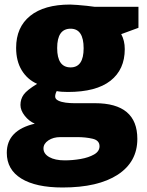

<svg xmlns="http://www.w3.org/2000/svg" viewBox="-20 -583 646 843"><path d="M254.9 240.2Q137.2 240.2 73.5 200.9Q9.8 161.6 9.8 87.9Q9.8 -11.2 132.8 -40Q107.4 -50.8 88.6 -74.7Q69.8 -98.6 69.8 -122.1Q69.8 -147.9 84 -167.7Q98.1 -187.5 143.1 -214.8Q100.1 -233.9 75.4 -274.4Q50.8 -314.9 50.8 -373Q50.8 -463.4 112.3 -513.2Q173.8 -563 288.1 -563Q298.3 -563 319.3 -561.3Q340.3 -559.6 361.8 -557.4Q383.3 -555.2 395 -553.2H587.9V-460.9L512.2 -433.1Q527.8 -404.8 527.8 -367.2Q527.8 -277.8 465.1 -228.5Q402.3 -179.2 277.8 -179.2Q247.1 -179.2 229 -183.1Q222.2 -170.4 222.2 -159.2Q222.2 -147.9 235.6 -141.4Q249 -134.8 268.3 -132.3Q287.6 -129.9 305.2 -129.9H397Q583 -129.9 583 26.9Q583 127.9 496.8 184.1Q410.6 240.2 254.9 240.2ZM290 -287.1Q347.2 -287.1 347.2 -371.1Q347.2 -457 290 -457Q231 -457 231 -372.1Q231 -287.1 290 -287.1ZM264.2 121.1Q298.8 121.1 334 115Q369.1 108.9 393.1 95.2Q417 81.5 417 59.1Q417 33.2 386.5 26.1Q356 19 318.8 19H244.6Q213.9 19 192.4 33.4Q170.9 47.9 170.9 68.8Q170.9 92.3 196.3 106.7Q221.7 121.1 264.2 121.1Z"/></svg>

Font: Open Sans ExtraBold
Style: Regular
Weight: 800
Designer: Monotype Design Team
Foundry: Monotype Imaging Inc.
Version: Version 3.003; ttfautohint (v1.8.4)